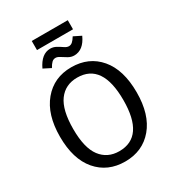

<svg xmlns="http://www.w3.org/2000/svg" viewBox="-229 -1114 1150 1260"><g transform="rotate(-30 346.0 -484.0)"><path d="M481.9 -911.1H209V-980H481.9ZM403.8 -757.8Q381.3 -757.8 359.9 -770Q338.4 -782.2 320.6 -794.2Q302.7 -806.2 288.1 -806.2Q272 -806.2 260 -794.9Q248 -783.7 234.9 -759.8L179.2 -788.1Q220.7 -876 288.1 -876Q312 -876 333 -864Q354 -852.1 371.3 -840.1Q388.7 -828.1 403.8 -828.1Q418.5 -828.1 430.7 -838.6Q442.9 -849.1 457 -872.1L513.2 -844.2Q474.1 -757.8 403.8 -757.8ZM346.2 -701.2Q479 -701.2 558.1 -607.9Q637.2 -514.6 637.2 -344.2Q637.2 -176.3 557.9 -82Q478.5 12.2 346.2 12.2Q213.9 12.2 134.5 -80.6Q55.2 -173.3 55.2 -342.8Q55.2 -510.3 135 -605.7Q214.8 -701.2 346.2 -701.2ZM346.2 -623Q255.9 -623 205.8 -554.9Q155.8 -486.8 155.8 -342.8Q155.8 -199.7 206.5 -132.8Q257.3 -65.9 346.2 -65.9Q536.1 -65.9 536.1 -344.2Q536.1 -623 346.2 -623Z"/></g></svg>

Font: FiraGO
Style: Regular
Weight: 400
Designer: bBox Type
Foundry: bBox Type GmbH
Version: Version 1.001;PS 001.001;hotconv 1.0.88;makeotf.lib2.5.64775